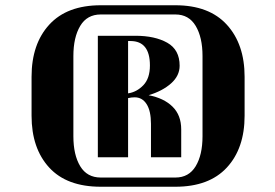

<svg xmlns="http://www.w3.org/2000/svg" viewBox="-20 -710 1046 730"><path d="M910 -270Q910 -146 842.5 -73Q775 0 647 0H363Q234 0 167 -73Q100 -146 100 -270V-418Q100 -543 167.5 -616.5Q235 -690 363 -690H647Q775 -690 842.5 -616Q910 -542 910 -418ZM750 -192V-497Q750 -568 724 -611.5Q698 -655 647 -655H363Q311 -655 285 -611.5Q259 -568 259 -497V-192Q259 -121 285 -78Q311 -35 363 -35H647Q698 -35 724 -78Q750 -121 750 -192ZM669 -112H554V-239Q554 -288 537.5 -314Q521 -340 492 -340Q480 -340 467 -337V-112H352V-574H495Q569 -574 616 -547.5Q663 -521 663 -460Q663 -422 630.5 -393Q598 -364 545 -348Q603 -337 636 -304.5Q669 -272 669 -218ZM467 -554V-355Q500 -360 525 -386Q550 -412 550 -461Q550 -554 476 -554Z"/></svg>

Font: Trochut
Style: Bold
Weight: 700
Designer: Andreu Balius
Foundry: Andreu Balius
Version: Version 1.001